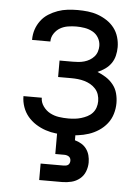

<svg xmlns="http://www.w3.org/2000/svg" viewBox="-53 -580 607 836"><g transform="rotate(5 250.0 -162.0)"><path d="M253 8Q277 8 301 5Q325 2 348 -5.5Q371 -13 391.5 -26.5Q412 -40 427 -59Q442 -78 449 -101.5Q456 -125 456 -149Q456 -170 450.5 -191Q445 -212 431.5 -229Q418 -246 400 -257.5Q382 -269 362 -277Q379 -284 394.5 -295Q410 -306 420.5 -321Q431 -336 435.5 -354.5Q440 -373 440 -392Q440 -414 433.5 -436Q427 -458 413.5 -475.5Q400 -493 381 -505.5Q362 -518 341 -525.5Q320 -533 297.5 -535.5Q275 -538 253 -538Q231 -538 209 -535.5Q187 -533 166 -525.5Q145 -518 126 -506Q107 -494 93.5 -476Q80 -458 73 -437Q66 -416 66 -393Q66 -393 66 -392Q66 -391 66 -391H146Q146 -391 146 -391.5Q146 -392 146 -392Q146 -410 156.5 -426Q167 -442 182.5 -451Q198 -460 216.5 -463Q235 -466 253 -466Q271 -466 289.5 -463Q308 -460 324.5 -451Q341 -442 350.5 -425.5Q360 -409 360 -390Q360 -378 356 -365.5Q352 -353 343.5 -343.5Q335 -334 324 -327.5Q313 -321 300.5 -317.5Q288 -314 275.5 -313Q263 -312 250 -312H193V-240H250Q265 -240 279.5 -238.5Q294 -237 308 -233Q322 -229 334.5 -222Q347 -215 357 -204Q367 -193 371.5 -179Q376 -165 376 -150Q376 -136 371.5 -122.5Q367 -109 357.5 -98.5Q348 -88 335 -81.5Q322 -75 308.5 -71Q295 -67 281 -65.5Q267 -64 253 -64Q232 -64 211.5 -67Q191 -70 173 -79.5Q155 -89 142.5 -106.5Q130 -124 130 -144Q130 -144 130 -144Q130 -144 130 -144H50Q50 -144 50 -144Q50 -144 50 -143Q50 -120 58 -97Q66 -74 81 -56Q96 -38 116.5 -25Q137 -12 159.5 -4.5Q182 3 205.5 5.5Q229 8 253 8ZM150 214H250Q271 214 291 209Q311 204 327 191Q343 178 350.5 158.5Q358 139 358 119Q358 103 354 88Q350 73 341 60.5Q332 48 318.5 40Q305 32 290 28V0H210V95H250Q255 95 260.5 96.5Q266 98 270 101Q274 104 276 108.5Q278 113 278 119Q278 124 276 129Q274 134 270 137Q266 140 260.5 141Q255 142 250 142H150Z"/></g></svg>

Font: Iosevka SS09
Style: Regular
Weight: 400
Monospace: yes
Designer: Belleve Invis
Foundry: Belleve Invis
Version: Version 5.2.1; ttfautohint (v1.8.3)